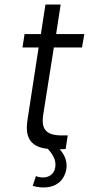

<svg xmlns="http://www.w3.org/2000/svg" viewBox="-20 -656 391 845"><path d="M243 1C250 1 259 0 269 0L278 -60H247C189 -61 168 -84 168 -125C168 -133 169 -141 170 -150L217 -447H341L351 -506H227L247 -636H180L160 -506H88L79 -447H150L102 -135C100 -121 98 -107 98 -95C98 -44 121 -8 190 -1C210 20 224 43 224 68C224 109 197 125 169 125C159 125 148 123 138 119L124 162C137 166 154 169 172 169C208 169 248 156 266 110C271 98 273 86 273 73C273 49 264 25 243 1Z"/></svg>

Font: Arthouse Owned
Style: Italic
Weight: 400
Italic angle: -10°
Designer: Jeremy Tribby
Foundry: Tribby Type
Version: Version 1.000;PS 001.000;hotconv 1.0.88;makeotf.lib2.5.64775